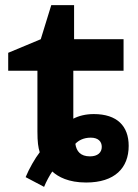

<svg xmlns="http://www.w3.org/2000/svg" viewBox="-20 -702 540 749"><path d="M80 -11 152 27C160 7 174 -19 184 -33C207 -12 247 10 316 10C428 10 482 -47 482 -133C482 -210 437 -257 346 -257C314 -257 287 -250 266 -239V-426H462V-549H269V-682H180L139 -549L12 -496V-426H126V-189C126 -148 129 -127 135 -108C117 -85 93 -43 80 -11ZM331 -92C294 -92 278 -112 274 -141C286 -154 306 -165 334 -165C363 -165 377 -150 377 -129C377 -107 361 -92 331 -92Z"/></svg>

Font: Noto Sans Mono ExtraCondensed ExtraBold
Style: Regular
Weight: 800
Width: 2
Designer: Monotype Design Team
Foundry: Monotype Imaging Inc.
Version: Version 2.014